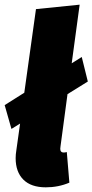

<svg xmlns="http://www.w3.org/2000/svg" viewBox="-26 -783 396 822"><path d="M260 -132 271 -1Q224 19 170 19Q107 19 74 -14Q41 -47 41 -106Q41 -122 44 -140L60 -254L23 -231L-6 -333L78 -386L128 -744L315 -763L281 -512L324 -539L350 -434L263 -380L233 -156Q232 -152 232 -146Q232 -130 247 -130Q252 -130 260 -132Z"/></svg>

Font: Fira Sans Extra Condensed Black
Style: Italic
Weight: 900
Width: 3
Italic angle: -8°
Designer: Carrois Corporate & Edenspiekermann AG
Foundry: Carrois Corporate GbR & Edenspiekermann AG
Version: Version 4.203